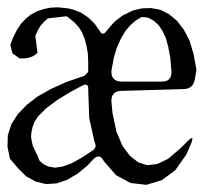

<svg xmlns="http://www.w3.org/2000/svg" viewBox="-40 -520 560 525"><path d="M56.6 -421.9 62.5 -376Q46.9 -358.4 13.7 -360.4L-5.9 -374L-11.7 -397.5L-3.9 -418L5.9 -437.5L16.6 -454.1L30.3 -468.8L44.9 -480.5L61.5 -489.3L79.1 -495.1L97.7 -499L118.2 -500L146.5 -497.1L159.2 -494.1L181.6 -485.4L202.1 -471.7L218.8 -455.1L233.4 -434.6Q241.2 -419.9 252.9 -437.5L272.5 -460L294.9 -477.5L323.2 -491.2L347.7 -497.1L373 -498L398.4 -493.2L421.9 -481.4L444.3 -462.9L462.9 -438.5L478.5 -408.2L489.3 -372.1L497.1 -329.1L493.2 -305.7Q489.3 -276.4 460.9 -276.4L293 -271.5Q263.7 -271.5 264.6 -242.2L267.6 -210.9L278.3 -160.2L294.9 -121.1L315.4 -93.8L337.9 -76.2L362.3 -68.4L389.6 -71.3L419.9 -85.9L453.1 -114.3L472.7 -133.8Q493.2 -154.3 482.4 -127L469.7 -97.7L439.5 -54.7L402.3 -27.3L360.4 -14.6L317.4 -19.5L277.3 -41L244.1 -79.1Q232.4 -102.5 214.8 -84L199.2 -67.4L171.9 -44.9L143.6 -28.3L115.2 -18.6L85.9 -16.6L57.6 -23.4L31.2 -38.1L8.8 -60.5L-12.7 -85.9L-19.5 -118.2L-18.6 -150.4L-8.8 -180.7L8.8 -208L33.2 -233.4L62.5 -255.9L98.6 -276.4L141.6 -295.9L190.4 -312.5L201.2 -323.2V-350.6L200.2 -374L196.3 -395.5L191.4 -414.1L184.6 -430.7L175.8 -445.3L163.1 -459L142.6 -475.6L90.8 -469.7L80.1 -460L71.3 -450.2L64.5 -439.5ZM201.2 -273.4Q203.1 -295.9 183.6 -285.2L154.3 -269.5L117.2 -247.1L85.9 -223.6L63.5 -201.2L53.7 -185.5L48.8 -171.9L45.9 -158.2L44.9 -145.5L46.9 -133.8L49.8 -121.1L55.7 -108.4L62.5 -94.7L68.4 -80.1L80.1 -70.3L92.8 -64.5L110.4 -61.5L130.9 -64.5L155.3 -73.2L183.6 -88.9L214.8 -109.4Q225.6 -118.2 218.8 -130.9L204.1 -196.3ZM347.7 -473.6 331.1 -463.9 315.4 -450.2 301.8 -433.6 290 -413.1 279.3 -389.6 271.5 -363.3 264.6 -326.2Q263.7 -296.9 293 -296.9H402.3Q429.7 -296.9 428.7 -324.2L425.8 -361.3L419.9 -392.6L413.1 -417L404.3 -435.5L393.6 -451.2L380.9 -462.9L365.2 -471.7Z"/></svg>

Font: B2 Hana
Style: Regular
Weight: 500
Version: 2020-08-05; (max)